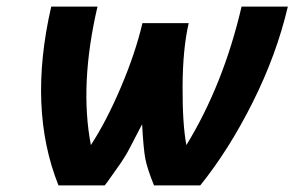

<svg xmlns="http://www.w3.org/2000/svg" viewBox="-20 -561 891 581"><path d="M851 -541Q817 -396 745 -252Q673 -108 586 0H446Q425 -52 419.5 -82Q414 -112 410 -185Q405 -175 372 -112Q366 -100 359 -89Q352 -78 347 -70L316 -26Q314 -23 307.5 -14Q301 -5 297 0H157Q64 -232 135 -541H275Q220 -305 255 -122Q302 -194 346 -297.5Q390 -401 411 -491H551Q533 -413 532.5 -299Q532 -185 544 -122Q656 -305 711 -541Z"/></svg>

Font: Miedinger
Style: Bold-Italic
Weight: 700
Italic angle: -13°
Version: Version 001.000